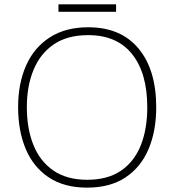

<svg xmlns="http://www.w3.org/2000/svg" viewBox="-20 -901 799 880"><path d="M696 -409Q696 -301 661 -218Q626 -135 555.5 -88Q485 -41 379 -41Q274 -41 203.5 -88Q133 -135 98 -218Q63 -301 63 -410Q63 -518 99.5 -600.5Q136 -683 208 -729.5Q280 -776 384 -776Q534 -776 615 -678.5Q696 -581 696 -409ZM103 -410Q103 -312 133 -237Q163 -162 224.5 -119.5Q286 -77 380 -77Q474 -77 535 -119Q596 -161 625.5 -235.5Q655 -310 655 -409Q655 -566 585.5 -653Q516 -740 384 -740Q289 -740 227 -698Q165 -656 134 -581.5Q103 -507 103 -410ZM512 -881V-847H248V-881Z"/></svg>

Font: Noto Sans Tamil UI ExtraLight
Style: Regular
Weight: 200
Designer: Jelle Bosma - Monotype Design Team
Foundry: Monotype Imaging Inc.
Version: Version 2.004; ttfautohint (v1.8.4.7-5d5b)